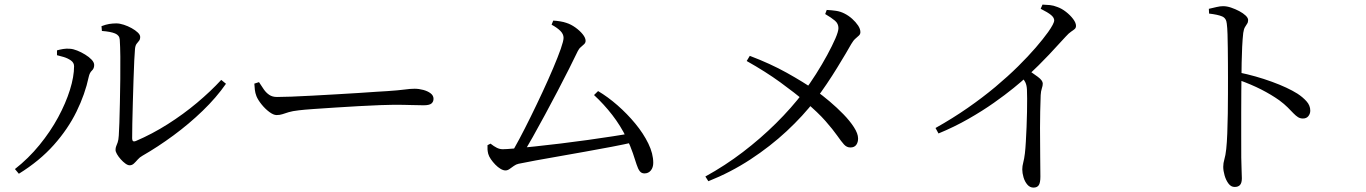

<svg xmlns="http://www.w3.org/2000/svg" viewBox="-20 -785 6020 846"><path d="M427.2 -669.7Q446.3 -677 461.2 -679.4Q476.1 -681.9 492.5 -681.9Q507.6 -681.9 525.7 -675.9Q543.8 -670 560.2 -660.9Q576.6 -651.8 587.2 -641.6Q597.7 -631.5 597.7 -622.2Q597.7 -611.4 592.7 -605.4Q587.7 -599.5 581.9 -591.9Q576.2 -584.4 574.8 -569.1Q573.3 -555.6 571.6 -518.6Q569.9 -481.6 568.3 -432.8Q566.7 -384.1 565.3 -333.3Q563.9 -282.4 563 -240.3Q562.1 -198.1 562.3 -175.5Q562.3 -157.2 578.1 -163.5Q650.4 -194.3 719.1 -237.9Q787.9 -281.5 848.2 -332.1Q908.6 -382.8 954.8 -433L975.7 -415.9Q933.1 -354.7 872.9 -296.7Q812.8 -238.7 744.3 -188.3Q675.9 -137.9 607.4 -98.6Q595.7 -92.2 586.9 -82.1Q578.2 -72 569.9 -64.3Q561.7 -56.7 551.2 -56.7Q542.9 -56.7 532.4 -64.4Q521.8 -72.1 511.8 -83.4Q501.8 -94.7 495.5 -105.7Q489.1 -116.7 489.1 -124.2Q489.1 -133.8 491.9 -140.5Q494.7 -147.1 498.5 -157.6Q502.2 -168 503.4 -187.8Q504.6 -204.8 506 -243.6Q507.4 -282.5 508.3 -332.9Q509.2 -383.4 510 -436.3Q510.7 -489.3 510.2 -535.2Q509.7 -581.2 507.7 -610.2Q506.7 -629.3 487.2 -637.5Q467.7 -645.7 429 -648.6ZM231.1 -541.8V-563.1Q242.4 -566.4 257.9 -569.1Q273.3 -571.7 288.8 -570.1Q302.3 -569.3 320 -562.3Q337.7 -555.3 355.1 -544.6Q372.5 -534 383.8 -522Q395 -510 395 -498.6Q395 -483.1 385 -474Q375 -464.8 371 -446.4Q354.8 -370.1 317.1 -293.2Q279.4 -216.2 217 -146.2Q154.6 -76.1 63.1 -19.4L45.8 -40.1Q105.8 -87 153.9 -146.1Q202.1 -205.1 236.1 -267.9Q270 -330.7 288.2 -389.1Q306.4 -447.5 306.4 -493.1Q306.4 -508.5 292.7 -518.4Q278.9 -528.2 261 -533.7Q243.2 -539.1 231.1 -541.8Z M1121.2 -423.1Q1131.9 -406.1 1142.4 -391.1Q1152.8 -376.1 1166.6 -366.9Q1180.3 -357.7 1200.6 -357.7Q1223.3 -357.7 1264.2 -359.2Q1305.1 -360.7 1355.8 -363.5Q1406.6 -366.3 1459.4 -369.3Q1512.2 -372.3 1559.7 -375.3Q1607.3 -378.3 1641 -380.8Q1674.6 -383.3 1686.1 -383.5Q1736.1 -386.9 1762 -390.4Q1787.8 -394 1806.6 -394Q1826 -394 1845.5 -388.7Q1864.9 -383.4 1877.5 -373.7Q1890.2 -363.9 1890.2 -349.8Q1890.2 -336.4 1880.9 -328.8Q1871.7 -321.1 1846.2 -321.1Q1819.9 -321.1 1790.6 -322.2Q1761.2 -323.3 1715.3 -323.3Q1696.6 -323.3 1655.6 -321.8Q1614.5 -320.3 1562.4 -317.4Q1510.2 -314.5 1457.9 -311.1Q1405.5 -307.7 1362.1 -304.7Q1318.7 -301.7 1296.5 -298.9Q1268.3 -295.7 1252.2 -290.8Q1236 -285.8 1224.6 -281.9Q1213.3 -278 1198.6 -278Q1185.1 -278 1166.6 -291.7Q1148.2 -305.5 1132.6 -324.9Q1117 -344.2 1110 -361.1Q1104.5 -375.4 1103 -388.7Q1101.4 -402.1 1100.7 -416.5Z M2410.5 -676.2 2417.7 -694.3Q2432.5 -693.5 2448.3 -690.9Q2464.1 -688.3 2475.3 -684.3Q2495.5 -678 2515.1 -664Q2534.7 -650 2547.5 -634.1Q2560.3 -618.2 2560.3 -605.1Q2560.3 -596.8 2554 -590.6Q2547.8 -584.3 2539.5 -577.6Q2531.2 -570.9 2525.7 -559.5Q2510.7 -528.3 2487.7 -482.4Q2464.7 -436.5 2437.2 -384.2Q2409.7 -331.9 2381.4 -279.3Q2353.1 -226.7 2327.1 -180.6Q2301.1 -134.5 2280.6 -102.4H2228.3Q2245.3 -129.1 2268.6 -173Q2292 -216.9 2318.4 -270.6Q2344.9 -324.3 2370.7 -379.9Q2396.6 -435.5 2417.5 -484.9Q2438.5 -534.4 2450.9 -569.7Q2463.2 -605 2463.2 -618.3Q2463.2 -634.6 2449.4 -648.6Q2435.5 -662.6 2410.5 -676.2ZM2597.4 -366.2 2615.3 -383.7Q2658.1 -358.4 2700.9 -321Q2743.6 -283.6 2779.3 -240.4Q2815 -197.1 2836.7 -152.6Q2858.4 -108.1 2858.4 -67.5Q2858.4 -47.2 2847.8 -34Q2837.3 -20.9 2819.5 -20.9Q2806.7 -20.9 2799 -30.7Q2791.3 -40.5 2784.9 -60.4Q2778.5 -80.2 2768.6 -110Q2758.7 -139.8 2739.9 -178.7Q2714.4 -231 2677.9 -278.3Q2641.3 -325.6 2597.4 -366.2ZM2128.1 -145.3 2141.3 -152.1Q2156.5 -140.2 2169.2 -133.8Q2181.8 -127.5 2195.3 -127.5Q2209.4 -127.5 2247.2 -130.8Q2285.1 -134.1 2337.7 -139.8Q2390.3 -145.5 2450.2 -152.6Q2510.2 -159.8 2569.5 -168.2Q2628.8 -176.6 2680 -184.4Q2731.2 -192.3 2765.1 -198.7L2773.5 -158.6Q2731.2 -148.9 2675.7 -138.3Q2620.3 -127.7 2560.4 -117.1Q2500.6 -106.4 2443.8 -96.4Q2387.1 -86.4 2340.3 -78Q2293.5 -69.5 2264.6 -63.3Q2254.3 -61.1 2244.2 -53.9Q2234 -46.6 2225.1 -40.3Q2216.1 -34 2207.3 -34Q2197.3 -34 2185.5 -41.1Q2173.6 -48.2 2162.4 -59.7Q2151.2 -71.3 2142.8 -83.6Q2134.3 -96 2131.2 -107.3Q2128.8 -117.2 2128.1 -126.2Q2127.5 -135.2 2128.1 -145.3Z M3101.2 13.5 3088 -7.3Q3175.2 -55.3 3253.2 -114.9Q3331.3 -174.5 3399.1 -241.6Q3467 -308.7 3520.5 -379.1Q3548.6 -416.2 3575.6 -458.9Q3602.7 -501.6 3625 -542.8Q3647.3 -584 3660.9 -615.3Q3674.4 -646.6 3674.4 -661.2Q3674.4 -680.9 3658.9 -694Q3643.4 -707.1 3616 -723.1L3622.8 -741.2Q3644.1 -740.2 3663.8 -737.3Q3683.6 -734.3 3701.1 -725.3Q3719.3 -716.1 3735.1 -701.9Q3750.8 -687.7 3761 -672.5Q3771.1 -657.3 3771.1 -643.5Q3771.1 -634.5 3764.7 -628.5Q3758.2 -622.4 3749.1 -614.6Q3740 -606.8 3730.6 -590.6Q3722.7 -576.5 3706.6 -549.1Q3690.5 -521.7 3668.9 -486.7Q3647.4 -451.6 3622.5 -414.7Q3597.6 -377.7 3572 -344Q3518.8 -274.6 3446.4 -207.2Q3374 -139.8 3286.8 -82.7Q3199.5 -25.5 3101.2 13.5ZM3270.1 -516.2 3283.8 -538.9Q3373.8 -504.9 3446.6 -464.4Q3519.4 -423.8 3574.6 -385.7Q3603 -365.7 3635.4 -338.3Q3667.8 -310.9 3696.3 -281.6Q3724.8 -252.3 3742.7 -224.4Q3760.7 -196.5 3760.9 -175.5Q3761.3 -158.6 3753 -146.9Q3744.7 -135.2 3726.9 -135.2Q3710.8 -135.2 3698.7 -148.6Q3686.6 -162.1 3668.6 -187.9Q3650.5 -213.7 3617.6 -251.4Q3584.7 -289.1 3527.9 -336.8Q3482.7 -375.5 3418.1 -422.4Q3353.5 -469.3 3270.1 -516.2Z M4565.5 -746.3 4573.5 -764.7Q4590.1 -764.3 4606.4 -762.6Q4622.6 -760.8 4638.3 -754.4Q4657.7 -747.8 4676.6 -733.1Q4695.6 -718.4 4708.4 -701.4Q4721.1 -684.4 4721.1 -671.3Q4721.1 -662.2 4715.5 -657.3Q4709.9 -652.3 4699.8 -645.7Q4689.6 -639.1 4675.6 -623.5Q4645.6 -590.3 4602.9 -544.8Q4560.2 -499.4 4503.1 -446Q4482.7 -427 4446 -397.1Q4409.3 -367.2 4359.2 -331.9Q4309.1 -296.5 4247.2 -261.2Q4185.3 -225.8 4115.3 -196.9L4102.1 -221Q4178.1 -263.7 4244 -309.5Q4309.9 -355.3 4365.8 -402Q4421.6 -448.8 4466.2 -492.9Q4510.7 -537 4543.8 -575.4Q4576.9 -613.8 4598.3 -643.7Q4625.1 -681.6 4625.1 -695.3Q4625.1 -707.1 4611.4 -718.7Q4597.7 -730.2 4565.5 -746.3ZM4474.9 -453.3 4505.4 -479.4Q4531.8 -462 4553.3 -446.2Q4574.7 -430.3 4574.7 -416.7Q4574.7 -407.3 4570.6 -395.5Q4566.5 -383.7 4565.5 -365.5Q4562.7 -292.8 4562.6 -221.7Q4562.6 -150.6 4563.4 -94Q4564.2 -37.4 4564.2 -7Q4564.2 20.6 4557 31.1Q4549.7 41.6 4533.9 41.6Q4517.9 41.6 4506.7 28.4Q4495.5 15.3 4489.9 -3.6Q4484.4 -22.5 4484.4 -38.8Q4484.4 -53 4488.7 -68.9Q4493 -84.7 4496 -109.5Q4498.4 -130.1 4500.1 -160.6Q4501.8 -191.1 4503.3 -225.1Q4504.8 -259.1 4505.3 -291.9Q4505.8 -324.6 4505.8 -350.6Q4505.8 -376.6 4505 -389.6Q4504.2 -408.7 4498.3 -421.4Q4492.4 -434.1 4474.9 -453.3Z M5306.5 -746.1Q5325.5 -750.4 5340.9 -754.1Q5356.2 -757.8 5369.6 -757.8Q5385.6 -757.8 5404.2 -751.6Q5422.8 -745.3 5440.3 -736.1Q5457.8 -726.8 5468.7 -716.4Q5479.6 -705.9 5479.6 -696.6Q5479.6 -686.7 5475 -680.3Q5470.5 -673.8 5465.5 -665.2Q5460.5 -656.7 5458 -639.8Q5455 -613.5 5453.3 -578.6Q5451.6 -543.6 5451 -508.4Q5450.4 -473.3 5450.2 -444.7Q5450 -423.7 5449.5 -382.3Q5449 -340.9 5449.1 -289.4Q5449.2 -237.9 5449.1 -185.8Q5449 -133.6 5449.3 -90.4Q5449.7 -57.3 5450.8 -34.7Q5451.9 -12.2 5451.9 0.8Q5451.9 20.5 5444.1 29.7Q5436.4 38.8 5420.1 38.8Q5404.1 38.8 5392.9 23.7Q5381.7 8.6 5375.8 -12.2Q5369.9 -32.9 5369.9 -49.9Q5369.9 -66.4 5374.9 -83Q5379.9 -99.5 5383.1 -128.2Q5386.1 -156.2 5387.7 -197.4Q5389.3 -238.7 5390 -284.3Q5390.6 -330 5390.7 -371.8Q5390.8 -413.7 5390.8 -442.2Q5390.8 -472.6 5390.6 -506.3Q5390.3 -540.1 5390 -572.9Q5389.7 -605.6 5388.8 -634.1Q5387.9 -662.7 5385.5 -681Q5383.4 -704.7 5365.1 -712.6Q5346.9 -720.6 5307.5 -725.2ZM5438.8 -465.9Q5513.7 -450.5 5583.9 -424.9Q5654 -399.3 5696.9 -372.3Q5719.9 -357.4 5736.6 -338.9Q5753.4 -320.4 5753.4 -297.5Q5753.4 -284.1 5745.1 -273.4Q5736.7 -262.8 5720.9 -262.8Q5709.1 -262.8 5699.5 -268.7Q5689.9 -274.7 5679.3 -285.7Q5668.8 -296.7 5654 -311.6Q5639.2 -326.5 5616.7 -343.2Q5581.3 -368.2 5537.5 -390.6Q5493.7 -412.9 5438.8 -432.6Z"/></svg>

Font: Source Han Serif JP VF
Style: Regular
Weight: 250
Designer: Ryoko NISHIZUKA 西塚涼子 (kana & ideographs); Frank Grießhammer (Latin, Greek & Cyrillic); Wenlong ZHANG 张文龙 (bopomofo); San
Foundry: Adobe
Version: Version 2.001;hotconv 1.1.0;makeotfexe 2.6.0